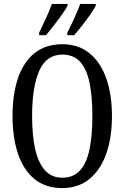

<svg xmlns="http://www.w3.org/2000/svg" viewBox="-20 -951 637 981"><path d="M298 10Q213 10 156.5 -36Q100 -82 72 -165Q44 -248 44 -359Q44 -470 72 -552Q100 -634 156.5 -679.5Q213 -725 299 -725Q380 -725 436.5 -679.5Q493 -634 522.5 -551.5Q552 -469 552 -358Q552 -247 522.5 -164.5Q493 -82 436.5 -36Q380 10 298 10ZM298 -43Q355 -43 389 -80.5Q423 -118 437.5 -188.5Q452 -259 452 -358Q452 -458 437.5 -528Q423 -598 389.5 -635Q356 -672 299 -672Q217 -672 180.5 -589.5Q144 -507 144 -358Q144 -259 160 -188.5Q176 -118 210 -80.5Q244 -43 298 -43ZM324 -784Q344 -823 360.5 -860Q377 -897 390 -931H469V-921Q460 -904 441 -876.5Q422 -849 400 -821Q378 -793 359 -771H324ZM180 -784Q199 -823 216 -860Q233 -897 245 -931H325V-921Q316 -904 296.5 -876.5Q277 -849 255 -821Q233 -793 215 -771H180Z"/></svg>

Font: Noto Serif Khmer ExtraCondensed
Style: Regular
Weight: 400
Width: 2
Designer: Danh Hong and the Monotype Design Team
Foundry: Monotype Imaging Inc.
Version: Version 2.004